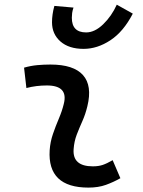

<svg xmlns="http://www.w3.org/2000/svg" viewBox="-20 -809 626 838"><path d="M471.7 -109.9 505.4 -31.2Q475.6 -14.2 442.4 -2.2Q409.2 9.8 366.2 9.8Q186.5 9.8 196.8 -153.3Q199.2 -189.9 211.2 -224.6Q223.1 -259.3 237.1 -292Q251 -324.7 258.3 -355Q279.3 -436 184.6 -436Q138.2 -436 95.2 -424.8L85 -513.7Q113.8 -522 142.6 -524.7Q171.4 -527.3 200.2 -527.3Q301.3 -527.3 342.3 -481.2Q383.3 -435.1 361.3 -345.2Q353 -310.5 339.6 -280.5Q326.2 -250.5 314.9 -221.2Q303.7 -191.9 301.3 -157.7Q295.9 -83 385.3 -83Q409.7 -83 428 -89.1Q446.3 -95.2 471.7 -109.9ZM344.7 -595.7Q280.8 -595.7 243.9 -627.9Q207 -660.2 207 -711.9Q207 -729 209.5 -746.3Q211.9 -763.7 217.3 -783.2L300.8 -775.9Q296.4 -763.2 294.9 -752Q293.5 -740.7 293.5 -731.4Q293.5 -667.5 356 -667.5Q393.6 -667.5 430.4 -703.1Q467.3 -738.8 489.7 -788.6L559.6 -749.5Q519 -670.9 461.9 -633.3Q404.8 -595.7 344.7 -595.7Z"/></svg>

Font: Cascadia Code NF
Style: Italic
Weight: 400
Italic angle: -10°
Monospace: yes
Designer: Aaron Bell
Foundry: Saja Typeworks
Version: Version 2404.023; ttfautohint (v1.8.4)